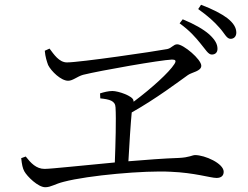

<svg xmlns="http://www.w3.org/2000/svg" viewBox="-20 -819 1040 806"><path d="M822 -636C843 -611 854 -590 869 -590C883 -590 893 -598 893 -614C893 -634 883 -652 858 -675C834 -696 796 -718 747 -738L734 -721C777 -690 801 -662 822 -636ZM901 -703C923 -679 931 -656 948 -656C963 -656 972 -667 972 -682C972 -702 961 -722 934 -743C910 -761 874 -780 824 -799L812 -781C855 -750 878 -729 901 -703ZM69 -155C72 -128 75 -113 82 -100C94 -78 140 -33 170 -33C194 -33 211 -47 248 -56C351 -83 588 -104 696 -98C797 -94 864 -72 889 -72C908 -72 919 -81 919 -98C919 -133 840 -168 799 -168C787 -168 775 -158 731 -156C668 -154 593 -148 519 -142C523 -216 529 -307 533 -347C636 -405 728 -475 769 -504C786 -516 825 -520 825 -543C825 -570 750 -633 724 -633C708 -633 701 -617 682 -613C630 -603 315 -557 261 -557C228 -557 206 -591 188 -615L168 -606C170 -580 177 -560 182 -546C195 -520 236 -480 266 -480C286 -480 304 -498 329 -505C402 -523 653 -567 702 -569C717 -569 721 -564 712 -550C690 -515 616 -448 541 -392L540 -398C537 -416 477 -437 452 -437C435 -437 416 -432 400 -427L401 -406C440 -402 464 -396 465 -368C468 -321 465 -213 462 -137C321 -124 194 -110 167 -110C132 -110 109 -135 88 -162Z"/></svg>

Font: Harano Aji Mincho KR
Style: Regular
Weight: 400
Foundry: Masamichi Hosoda
Version: HaranoAjiMinchoKR-Regular version 20230610;ttx 4.39.4